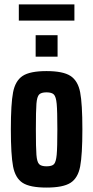

<svg xmlns="http://www.w3.org/2000/svg" viewBox="-20 -839 421 867"><path d="M29 -255Q29 -370 39 -422Q49 -474 82 -496Q115 -518 190 -518Q265 -518 298.5 -496Q332 -474 342 -422Q352 -370 352 -255Q352 -140 342 -87.5Q332 -35 298.5 -13.5Q265 8 190 8Q115 8 82 -13.5Q49 -35 39 -87.5Q29 -140 29 -255ZM239 -255Q239 -338 236 -370Q233 -402 223.5 -412Q214 -422 190 -422Q166 -422 156.5 -412Q147 -402 144.5 -370.5Q142 -339 142 -255Q142 -171 144.5 -139.5Q147 -108 156.5 -98Q166 -88 190 -88Q215 -88 224 -98Q233 -108 236 -140Q239 -172 239 -255ZM141 -680H240V-583H141ZM65 -819H316V-746H65Z"/></svg>

Font: Saira ExtraCondensed
Style: Bold
Weight: 700
Width: 2
Designer: Hector Gatti with collaboration of the Omnibus-Type team
Foundry: Omnibus-Type
Version: Version 0.072; ttfautohint (v1.8)